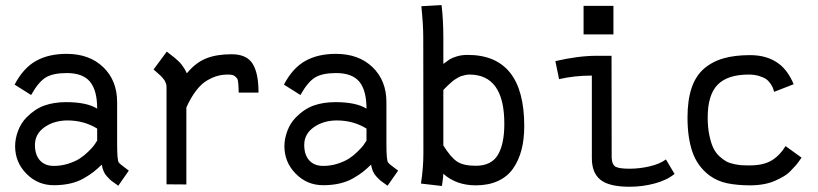

<svg xmlns="http://www.w3.org/2000/svg" viewBox="-20 -709 3145 738"><path d="M114.3 -151.9Q114.3 -113.8 133.5 -92.5Q152.8 -71.3 187 -71.3Q215.8 -71.3 242.4 -79.8Q269 -88.4 286.1 -99.4Q303.2 -110.4 319.1 -126Q335 -141.6 341.3 -150.1Q347.7 -158.7 353.5 -168.5V-214.8Q302.7 -246.1 238.8 -246.1Q187 -245.6 150.6 -219.7Q114.3 -193.8 114.3 -151.9ZM430.2 -155.3Q430.2 -92.8 436.5 -84.5Q439.5 -80.6 445.6 -75.7Q451.7 -70.8 461.2 -63.7Q470.7 -56.6 475.1 -53.2L434.6 4.9Q431.2 2 419.7 -5.9Q408.2 -13.7 403.3 -18.3Q398.4 -22.9 390.6 -31.5Q382.8 -40 378.2 -51Q373.5 -62 371.1 -76.2Q353.5 -59.1 339.1 -47.9Q324.7 -36.6 301.8 -23.4Q278.8 -10.3 250 -3.7Q221.2 2.9 187 2.9Q125 2.9 81.5 -41.3Q38.1 -85.4 38.1 -147Q38.1 -175.8 49.3 -205.8Q60.5 -235.8 81.5 -257.3Q114.3 -290.5 150.9 -303.5Q187.5 -316.4 234.9 -316.4Q313 -316.4 353.5 -291.5Q353.5 -361.8 325.9 -395Q298.3 -428.2 236.8 -428.2Q184.6 -428.2 156.5 -411.6Q128.4 -395 99.6 -343.8L36.1 -383.8Q69.8 -447.8 118.4 -474.9Q167 -502 235.8 -502Q323.7 -502 377 -450.7Q430.2 -399.4 430.2 -316.4Z M698.2 -427.2Q731.4 -467.8 771.5 -484.1Q811.5 -500.5 870.1 -500.5Q928.2 -500.5 950.9 -464.1Q973.6 -427.7 973.6 -356V-353H897.5Q897.5 -357.9 897 -368.9Q896.5 -379.9 896.2 -384.3Q896 -388.7 894.8 -396.7Q893.6 -404.8 890.9 -408Q888.2 -411.1 883.8 -415.3Q879.4 -419.4 872.6 -420.9Q865.7 -422.4 856.4 -422.4Q835.4 -422.4 816.9 -417.5Q798.3 -412.6 776.6 -400.1Q754.9 -387.7 734.4 -361.3Q713.9 -335 696.3 -295.9V0L620.1 -0.5V-373Q620.1 -377.4 619.6 -381.6Q619.1 -385.7 617.2 -389.9Q615.2 -394 614 -397.2Q612.8 -400.4 609.1 -404.5Q605.5 -408.7 603.8 -411.1Q602.1 -413.6 596.7 -418.5Q591.3 -423.3 588.9 -425.5Q586.4 -427.7 579.8 -433.6Q573.2 -439.5 570.3 -441.9L621.1 -510.7Q624.5 -507.8 635.5 -499.3Q646.5 -490.7 650.9 -487.3Q655.3 -483.9 663.8 -475.8Q672.4 -467.8 677.2 -461.7Q682.1 -455.6 688 -446.3Q693.8 -437 698.2 -427.2Z M1149.4 -151.9Q1149.4 -113.8 1168.7 -92.5Q1188 -71.3 1222.2 -71.3Q1251 -71.3 1277.6 -79.8Q1304.2 -88.4 1321.3 -99.4Q1338.4 -110.4 1354.2 -126Q1370.1 -141.6 1376.5 -150.1Q1382.8 -158.7 1388.7 -168.5V-214.8Q1337.9 -246.1 1273.9 -246.1Q1222.2 -245.6 1185.8 -219.7Q1149.4 -193.8 1149.4 -151.9ZM1465.3 -155.3Q1465.3 -92.8 1471.7 -84.5Q1474.6 -80.6 1480.7 -75.7Q1486.8 -70.8 1496.3 -63.7Q1505.9 -56.6 1510.3 -53.2L1469.7 4.9Q1466.3 2 1454.8 -5.9Q1443.4 -13.7 1438.5 -18.3Q1433.6 -22.9 1425.8 -31.5Q1418 -40 1413.3 -51Q1408.7 -62 1406.2 -76.2Q1388.7 -59.1 1374.3 -47.9Q1359.9 -36.6 1336.9 -23.4Q1314 -10.3 1285.2 -3.7Q1256.3 2.9 1222.2 2.9Q1160.2 2.9 1116.7 -41.3Q1073.2 -85.4 1073.2 -147Q1073.2 -175.8 1084.5 -205.8Q1095.7 -235.8 1116.7 -257.3Q1149.4 -290.5 1186 -303.5Q1222.7 -316.4 1270 -316.4Q1348.1 -316.4 1388.7 -291.5Q1388.7 -361.8 1361.1 -395Q1333.5 -428.2 1272 -428.2Q1219.7 -428.2 1191.7 -411.6Q1163.6 -395 1134.8 -343.8L1071.3 -383.8Q1105 -447.8 1153.6 -474.9Q1202.1 -502 1271 -502Q1358.9 -502 1412.1 -450.7Q1465.3 -399.4 1465.3 -316.4Z M1918.5 -233.4Q1918.5 -422.4 1784.2 -422.4Q1775.9 -422.4 1767.8 -420.4Q1759.8 -418.5 1753.7 -416.7Q1747.6 -415 1739.3 -409.9Q1731 -404.8 1727.3 -402.6Q1723.6 -400.4 1714.8 -392.6Q1706.1 -384.8 1704.3 -383.3Q1702.6 -381.8 1693.4 -372.6L1684.1 -363.3V-149.9Q1711.9 -105 1736.3 -88.4Q1760.7 -71.8 1808.6 -71.8Q1868.2 -71.8 1893.3 -113Q1918.5 -154.3 1918.5 -233.4ZM1995.1 -224.1Q1995.1 -173.8 1984.6 -133.3Q1974.1 -92.8 1952.4 -61.5Q1930.7 -30.3 1894.3 -13.4Q1857.9 3.4 1808.6 3.4Q1733.9 3.4 1684.1 -41Q1683.6 -26.4 1678.7 5.9L1598.1 -3.4Q1607.4 -64.5 1607.4 -118.7V-130.4Q1607.4 -189.5 1607.2 -342Q1606.9 -494.6 1606.9 -564.9Q1606.9 -613.8 1599.6 -685.1L1677.2 -689.5Q1684.1 -633.8 1684.1 -562.5V-463.4Q1700.7 -475.6 1708.7 -481Q1716.8 -486.3 1735.6 -492.2Q1754.4 -498 1777.3 -498Q1995.1 -498 1995.1 -224.1Z M2223.1 -686.5H2337.9V-576.7H2223.1ZM2273.9 -494.6H2330.6L2331.1 -102.5Q2332.5 -74.7 2347.2 -67.6Q2361.8 -60.5 2399.9 -60.5Q2438 -60.5 2477.1 -69.6Q2516.1 -78.6 2539.6 -96.2L2572.8 -40.5Q2543 -16.1 2496.1 -3.7Q2449.2 8.8 2400.4 8.8Q2334.5 8.8 2300.3 -9.8Q2254.9 -34.7 2254.9 -100.6V-418.5Q2188 -418.5 2128.9 -404.8L2114.7 -474.1Q2203.1 -494.6 2273.9 -494.6Z M2700.2 -257.3Q2700.2 -220.2 2706.3 -190.4Q2712.4 -160.6 2721.2 -141.6Q2730 -122.6 2744.4 -109.1Q2758.8 -95.7 2771.2 -88.9Q2783.7 -82 2801.3 -78.4Q2818.8 -74.7 2829.3 -74Q2839.8 -73.2 2855 -73.2H2861.3Q2914.6 -73.2 2946.3 -92.5Q2978 -111.8 2999.5 -147.5L3061 -103Q3060.1 -102.1 3052.5 -91.1Q3044.9 -80.1 3038.3 -72.8Q3031.7 -65.4 3019.5 -52.7Q3007.3 -40 2992.9 -31.5Q2978.5 -22.9 2959.7 -14.4Q2940.9 -5.9 2916 -1.2Q2891.1 3.4 2863.3 3.4Q2814.9 3.4 2776.1 -4.4Q2737.3 -12.2 2705.6 -35.6Q2660.2 -70.8 2641.4 -125.2Q2622.6 -179.7 2622.6 -257.3Q2622.6 -323.7 2638.2 -370.4Q2653.8 -417 2685.5 -444.6Q2717.3 -472.2 2760.5 -484.6Q2803.7 -497.1 2863.3 -497.1Q2930.7 -497.1 2975.1 -462.9Q3008.8 -437 3030.8 -385.3L2955.6 -356Q2953.1 -364.7 2950.9 -370.8Q2948.7 -377 2941.4 -387.7Q2934.1 -398.4 2924.6 -405Q2915 -411.6 2897.5 -417Q2879.9 -422.4 2857.9 -422.4Q2776.4 -422.4 2738.3 -383.3Q2700.2 -344.2 2700.2 -257.3Z"/></svg>

Font: FantasqueSansM Nerd Font
Style: Regular
Weight: 400
Monospace: yes
Designer: Jany Belluz
Version: Version 1.8.0 ; ttfautohint (v1.8.2);Nerd Fonts 3.4.0